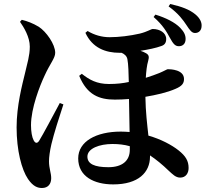

<svg xmlns="http://www.w3.org/2000/svg" viewBox="-20 -872 1040 960"><path d="M748 -787C795 -746 813 -713 830 -682C844 -657 854 -641 873 -641C891 -640 908 -651 908 -677C908 -696 901 -712 881 -733C855 -760 809 -783 757 -799ZM80 -763C99 -736 129 -687 129 -639C129 -593 116 -555 106 -510C91 -448 63 -344 63 -235C63 -120 88 -24 120 23C146 61 169 68 190 68C221 68 236 47 236 19C236 -8 225 -29 225 -66C225 -85 229 -117 237 -151C249 -202 277 -290 297 -350L279 -357C251 -305 194 -197 175 -167C166 -154 156 -155 148 -171C140 -186 135 -214 135 -246C135 -331 179 -443 203 -494C230 -554 256 -581 256 -608C256 -651 211 -714 174 -738C144 -756 117 -766 89 -773ZM629 -123C629 -68 591 -36 522 -36C453 -36 417 -52 417 -89C417 -130 478 -152 542 -152C572 -152 601 -149 629 -141ZM407 -708C442 -632 508 -608 578 -608H588C602 -602 614 -592 617 -576C622 -551 623 -504 624 -462C596 -456 565 -452 525 -452C464 -452 427 -473 389 -503L376 -493C415 -397 477 -374 554 -374C578 -374 600 -375 625 -377C626 -333 627 -276 628 -212C614 -213 599 -214 584 -214C461 -214 371 -165 371 -80C371 10 450 50 546 50C672 50 730 -10 730 -89V-95C760 -75 791 -50 825 -17C843 -1 858 16 881 16C909 16 923 -6 923 -32C923 -68 908 -92 873 -120C839 -147 785 -176 722 -194C716 -249 708 -313 707 -388C760 -397 815 -409 858 -428C891 -442 900 -456 900 -477C900 -524 833 -526 819 -526C815 -526 801 -517 777 -507C758 -499 734 -491 709 -483C711 -515 714 -545 721 -568C726 -587 726 -598 708 -607C701 -611 692 -615 682 -618C721 -624 760 -632 787 -642C802 -647 811 -657 811 -677C811 -708 779 -727 744 -727C735 -727 719 -714 679 -704C631 -693 575 -686 528 -686C489 -686 451 -697 418 -717ZM823 -840C873 -804 896 -771 912 -747C928 -723 938 -707 955 -707C976 -707 988 -722 988 -743C989 -760 980 -781 957 -800C928 -824 889 -839 831 -852Z"/></svg>

Font: Noto Serif CJK JP
Style: Bold
Weight: 700
Designer: Ryoko NISHIZUKA 西塚涼子 (kana & ideographs); Frank Grießhammer (Latin, Greek & Cyrillic); Wenlong ZHANG 张文龙 (bopomofo); San
Foundry: Adobe Systems Incorporated
Version: Version 1.000;PS 1;hotconv 16.6.53;makeotf.lib2.5.65590